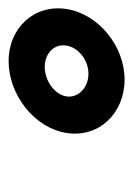

<svg xmlns="http://www.w3.org/2000/svg" viewBox="50 -846 316 457"><g transform="rotate(-90 208.5 -618.0)"><path d="M120 -618C108 -541 167 -480 247 -480C327 -480 403 -542 415 -618C427 -694 371 -756 291 -756C211 -756 132 -695 120 -618ZM207 -618C211 -646 244 -670 277 -670C310 -670 333 -647 328 -618C323 -589 293 -566 261 -566C228 -566 203 -590 207 -618Z"/></g></svg>

Font: Charger Sport
Style: BlkExtObl
Weight: 900
Designer: Jasper
Foundry: Cannot Into Space Fonts
Version: Version 1.1